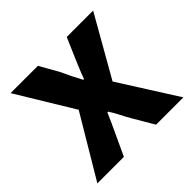

<svg xmlns="http://www.w3.org/2000/svg" viewBox="-143 -715 865 865"><g transform="rotate(-45 290.0 -282.0)"><path d="M16 0 191 -294 27 -564H201L253 -472Q264 -447 276 -423Q288 -399 301 -375H306Q314 -399 324.5 -423Q335 -447 345 -472L385 -564H553L389 -276L564 0H390L333 -97Q319 -121 306.5 -146Q294 -171 279 -194H274Q264 -171 253 -146.5Q242 -122 230 -97L185 0Z"/></g></svg>

Font: Noto Sans KR ExtraBold
Style: Regular
Weight: 800
Designer: Ryoko NISHIZUKA  (kana, bopomofo & ideographs); Paul D. Hunt (Latin, Greek & Cyrillic); Sandoll Communications , Soo-you
Foundry: Adobe
Version: Version 2.004-H2;hotconv 1.0.118;makeotfexe 2.5.65603